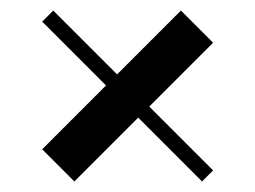

<svg xmlns="http://www.w3.org/2000/svg" viewBox="-20 -500 484 364"><path d="M60 -459 81 -480 384 -177 363 -156ZM323 -480 384 -419 121 -156 60 -217Z"/></svg>

Font: Space Cowgirl
Style: Regular
Weight: 400
Designer: Valery Marier
Foundry: Valery Marier
Version: Version 1.000